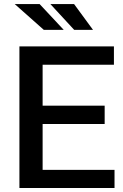

<svg xmlns="http://www.w3.org/2000/svg" viewBox="-20 -944 618 964"><path d="M555 0H77.5V-711H552V-619H194V-413.5H505.5V-321.5H194V-91H555ZM447 -794H352.5L233 -923.5H352ZM300 -794H200L54 -923.5H179Z"/></svg>

Font: Roberto Sans Medium
Style: Regular
Weight: 500
Designer: Google (font) & Cristiano Sobral (main changes)
Version: Version 1.000;October 12, 2021;FontCreator 14.0.0.2814 64-bi